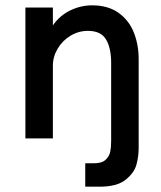

<svg xmlns="http://www.w3.org/2000/svg" viewBox="-20 -516 599 716"><path d="M297.9 92.8H331.5Q359.9 92.8 373.8 79.8Q387.7 66.9 391.1 49.8Q394.5 32.7 394.5 9.3V-282.2Q394.5 -336.4 375.5 -368.7Q356.4 -400.9 308.1 -400.9Q272.9 -400.9 242.9 -382.8Q212.9 -364.7 195.1 -334.7Q177.2 -304.7 177.2 -271V0H74.7V-487.8H177.2V-421.4Q202.6 -458 241.9 -477.1Q281.2 -496.1 323.2 -496.1Q382.8 -496.1 421.9 -468.3Q460.9 -440.4 479 -395Q497.1 -349.6 497.1 -294.9V34.7Q497.1 67.4 488.8 98.1Q480.5 128.9 448.2 154.5Q416 180.2 351.1 180.2H297.9Z"/></svg>

Font: Acari Sans SemiBold
Style: Regular
Weight: 600
Designer: Alfredo Marco Pradil and Stefan Peev
Foundry: Hanken Design Co.
Version: Version 1.045;January 11, 2019;FontCreator 11.5.0.2425 64-bi